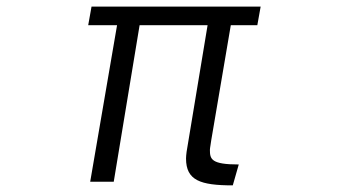

<svg xmlns="http://www.w3.org/2000/svg" viewBox="-20 -518 1040 579"><path d="M700 -22C617 -22 613 -38 613 -66C613 -72 616 -85 617 -95L676 -442H756L766 -498H256L246 -442H333L252 30H323L401 -442H606L546 -80C544 -71 541 -50 541 -40C541 26 584 41 682 41Z"/></svg>

Font: LINE Seed JP App_OTF Regular
Style: Regular
Weight: 400
Designer: LY Corporation & Fontrix & Fontworks
Version: Version 1.002